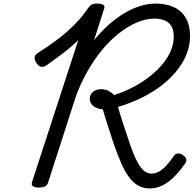

<svg xmlns="http://www.w3.org/2000/svg" viewBox="-20 -1035 1083 1074"><path d="M818 19Q781 19 753 3Q725 -13 701.5 -44.5Q678 -76 657.5 -123.5Q637 -171 615 -234Q605 -264 597.5 -288Q590 -312 583 -332.5Q576 -353 569.5 -375Q563 -397 555 -423Q535 -425 518 -432.5Q501 -440 491.5 -453Q482 -466 482 -483Q482 -506 500 -521Q518 -536 546 -536Q570 -536 588.5 -526Q607 -516 618 -503Q674 -521 724.5 -547.5Q775 -574 816.5 -606.5Q858 -639 888.5 -675.5Q919 -712 935.5 -751Q952 -790 952 -830Q952 -867 938.5 -889Q925 -911 901 -921Q877 -931 845 -931Q797 -931 746 -909.5Q695 -888 645.5 -849Q596 -810 551 -755.5Q506 -701 468.5 -635Q431 -569 404 -495L249 -14Q245 0 233 7Q221 14 198 14Q176 14 165 7Q154 0 159 -16L418 -811Q393 -786 365 -763Q337 -740 306.5 -717.5Q276 -695 242 -671Q221 -657 207 -662Q193 -667 182 -685Q172 -701 174 -715.5Q176 -730 195 -741Q254 -778 304.5 -816.5Q355 -855 397 -897.5Q439 -940 470 -986Q482 -1003 492 -1009Q502 -1015 524 -1015Q547 -1015 557.5 -1008Q568 -1001 562 -985L506 -810Q545 -858 587.5 -896Q630 -934 674.5 -960.5Q719 -987 763.5 -1001Q808 -1015 851 -1015Q908 -1015 951.5 -995.5Q995 -976 1019 -935Q1043 -894 1043 -832Q1043 -784 1025 -736Q1007 -688 972.5 -644Q938 -600 889 -561Q840 -522 777 -490.5Q714 -459 640 -437Q646 -415 652.5 -394.5Q659 -374 665.5 -353.5Q672 -333 679.5 -311Q687 -289 696 -262Q711 -214 725 -179.5Q739 -145 752 -122.5Q765 -100 777 -87.5Q789 -75 801.5 -69.5Q814 -64 828 -64Q848 -64 868 -74.5Q888 -85 909.5 -108Q931 -131 956 -167Q962 -175 975 -176.5Q988 -178 1001 -169Q1020 -156 1022 -145Q1024 -134 1016 -121Q983 -74 951 -43Q919 -12 886 3.5Q853 19 818 19Z"/></svg>

Font: Playwrite US Trad
Style: Regular
Weight: 400
Designer: Veronika Burian, José Scaglione
Foundry: TypeTogether
Version: Version 1.002